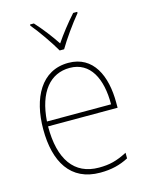

<svg xmlns="http://www.w3.org/2000/svg" viewBox="-116 -837 714 920"><g transform="rotate(-15 240.5 -376.5)"><path d="M229 -606H251C276 -649 323 -715 358 -757V-763H338C302 -723 267 -678 240 -638C214 -678 176 -727 143 -763H124V-757C156 -719 204 -650 229 -606ZM253 -538C119 -538 55 -416 55 -261C55 -100 119 10 266 10C322 10 365 -1 407 -23V-51C355 -24 319 -15 266 -15C144 -15 80 -105 81 -269H426V-295C426 -427 377 -538 253 -538ZM253 -513C355 -513 401 -420 400 -293H82C92 -438 157 -513 253 -513Z"/></g></svg>

Font: Noto Sans Hebrew SemiCondensed Thin
Style: Regular
Weight: 100
Width: 4
Designer: Monotype Design Team
Foundry: Monotype Imaging Inc.
Version: Version 2.004